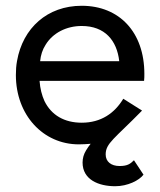

<svg xmlns="http://www.w3.org/2000/svg" viewBox="-20 -490 555 665"><path d="M444 65C431 78 421 85 394 85C365 85 346 70 346 45C346 6 376 -9 472 -107L407 -148C377 -98 330 -65 263 -65C203 -65 158 -91 134 -140C125 -160 119 -183 117 -210H479C480 -218 480 -226 480 -234C480 -379 393 -470 263 -470C144 -470 59 -393 39 -279C36 -263 35 -247 35 -230C35 -92 129 10 253 10C268 10 281 9 294 8C288 15 283 23 278 31C270 44 266 58 266 73C266 132 321 155 379 155C422 155 462 135 477 115ZM119 -278C121 -299 127 -318 138 -335C163 -376 210 -400 263 -400C343 -400 385 -350 393 -278Z"/></svg>

Font: Jost
Style: Regular
Weight: 400
Version: Version 3.710